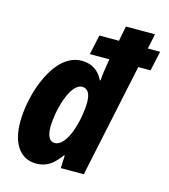

<svg xmlns="http://www.w3.org/2000/svg" viewBox="-114 -850 837 950"><g transform="rotate(15 304.5 -375.0)"><path d="M221 -112C195 -112 181 -137 181 -184C181 -262 219 -416 282 -416C311 -416 325 -391 325 -348C325 -267 288 -112 221 -112ZM158 10C218 10 249 -21 282 -65H286L283 0H401L524 -582H587L609 -683H546L562 -760H413L398 -683H298L276 -582H376L372 -558C367 -530 362 -493 361 -470H357C336 -514 299 -540 247 -540C105 -540 30 -314 30 -169C30 -50 83 10 158 10Z"/></g></svg>

Font: Noto Sans Display SemiCondensed Extra
Style: Italic
Weight: 800
Width: 4
Italic angle: -12°
Designer: Monotype Design Team
Foundry: Monotype Imaging Inc.
Version: Version 1.900